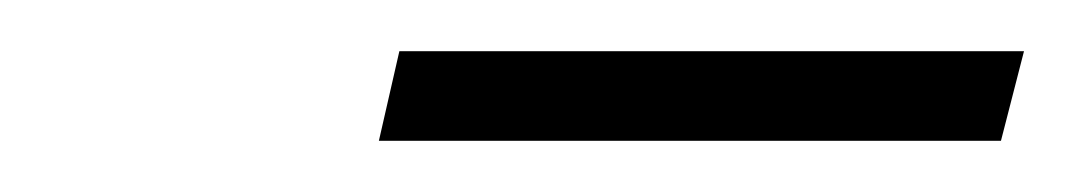

<svg xmlns="http://www.w3.org/2000/svg" viewBox="-20 -307 423 75"><path d="M128 -252 136 -287H380L371 -252Z"/></svg>

Font: TitilliumWebThinItalic
Style: Thin Italic
Weight: 200
Italic angle: -13°
Version: Version 1.001;PS 57.000;hotconv 1.0.70;makeotf.lib2.5.55311